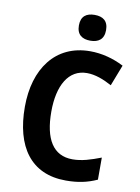

<svg xmlns="http://www.w3.org/2000/svg" viewBox="-100 -994 781 1071"><g transform="rotate(10 290.5 -459.0)"><path d="M348 -928C302 -928 271 -908 271 -855C271 -802 303 -782 348 -782C393 -782 425 -802 425 -855C425 -908 394 -928 348 -928ZM362 -601C410 -601 458 -582 504 -557L550 -676C490 -707 424 -724 359 -724C162 -724 53 -571 53 -356C53 -131 150 10 349 10C417 10 470 -1 525 -26V-151C467 -129 418 -113 365 -113C255 -113 203 -200 203 -355C203 -503 258 -601 362 -601Z"/></g></svg>

Font: Noto Sans Myanmar SemiCondensed
Style: Bold
Weight: 700
Width: 4
Designer: Monotype Design Team
Foundry: Monotype Imaging Inc.
Version: Version 2.107